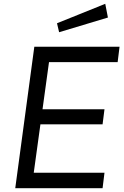

<svg xmlns="http://www.w3.org/2000/svg" viewBox="-20 -987 651 1007"><path d="M518 0 528 -81H157L192 -335H518L528 -414H203L237 -661H597L607 -742H160L60 0ZM279 -865 290 -818 546 -895 532 -967Z"/></svg>

Font: Cheyenne Sans
Style: Italic
Weight: 400
Italic angle: -8.13011°
Designer: The Public Sans project authors (U.S. Web Design System), Libre Franklin designed by Pablo Impallari and Rodrigo Fuenzal
Foundry: The Cheyenne Sans Project Authors
Version: Version 2.007